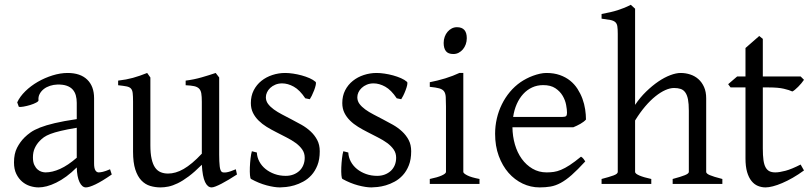

<svg xmlns="http://www.w3.org/2000/svg" viewBox="-20 -777 3430 811"><path d="M171.9 -48.8Q201.2 -48.8 234.1 -63.7Q267.1 -78.6 304.2 -110.8V-237.3Q263.2 -230.5 236.6 -224.1Q210 -217.8 192.9 -211.2Q175.8 -204.6 165.5 -197.3Q155.3 -189.9 147.5 -181.6Q134.8 -168.5 127 -151.6Q119.1 -134.8 119.1 -111.8Q119.1 -92.3 125 -80.1Q130.9 -67.9 139.2 -60.8Q147.5 -53.7 156.5 -51.3Q165.5 -48.8 171.9 -48.8ZM452.1 -40Q410.6 -11.2 383.5 1.7Q356.4 14.6 342.8 14.6Q326.7 14.6 315.9 -7.8Q305.2 -30.3 304.2 -69.8Q282.2 -47.9 260.3 -31.7Q238.3 -15.6 217.3 -5.4Q196.3 4.9 177.5 9.8Q158.7 14.6 143.1 14.6Q125.5 14.6 106.9 8.8Q88.4 2.9 73.5 -9.8Q58.6 -22.5 48.8 -42.5Q39.1 -62.5 39.1 -90.8Q39.1 -127.9 52 -152.8Q64.9 -177.7 83 -195.8Q94.7 -207.5 109.6 -218Q124.5 -228.5 149.2 -238.3Q173.8 -248 210.9 -256.8Q248 -265.6 304.2 -273.9V-342.8Q304.2 -359.4 300.3 -373.8Q296.4 -388.2 287.1 -398.7Q277.8 -409.2 262 -414.8Q246.1 -420.4 222.2 -419.9Q206.5 -419.4 191.4 -414.6Q176.3 -409.7 165 -400.9Q153.8 -392.1 147.5 -380.1Q141.1 -368.2 142.6 -353.5Q143.1 -349.1 132.6 -343.5Q122.1 -337.9 107.7 -333.5Q93.3 -329.1 79.3 -326.7Q65.4 -324.2 59.6 -325.7L52.7 -344.7Q64 -369.1 86.9 -391.6Q109.9 -414.1 139.4 -431.2Q168.9 -448.2 201.9 -458.5Q234.9 -468.8 265.6 -468.8Q319.3 -468.8 348.4 -440.7Q377.4 -412.6 377.4 -362.3V-86.9Q377.4 -66.4 382.8 -57.6Q388.2 -48.8 397 -48.8Q403.8 -48.8 414.6 -51.3Q425.3 -53.7 444.8 -62Z M981 -40Q962.9 -28.3 946.3 -18.3Q929.7 -8.3 915.5 -1Q901.4 6.3 890.6 10.5Q879.9 14.6 874 14.6Q856.9 14.6 846.2 -8.1Q835.4 -30.8 832.5 -81.1Q802.2 -50.8 777.1 -32Q752 -13.2 730.7 -2.9Q709.5 7.3 691.7 11Q673.8 14.6 658.2 14.6Q635.3 14.6 614.3 8.3Q593.3 2 577.1 -14.9Q561 -31.7 551.5 -61Q542 -90.3 542 -136.2V-347.2Q542 -370.6 540.5 -383.5Q539.1 -396.5 533 -403.1Q526.9 -409.7 514.2 -412.1Q501.5 -414.6 479 -417V-436.5Q496.6 -438.5 512 -441.4Q527.3 -444.3 541.7 -448.2Q556.2 -452.1 570.8 -457.3Q585.4 -462.4 601.6 -468.8L615.2 -449.7V-163.1Q615.2 -128.9 620.4 -106Q625.5 -83 635 -69.3Q644.5 -55.7 658.4 -49.8Q672.4 -43.9 689.9 -43.9Q705.6 -43.9 721.9 -48.6Q738.3 -53.2 755.6 -63.2Q772.9 -73.2 792 -89.1Q811 -105 832.5 -127.9V-347.2Q832.5 -369.1 830.3 -382.3Q828.1 -395.5 820.8 -402.8Q813.5 -410.2 800 -413.1Q786.6 -416 764.2 -417V-436.5Q799.3 -440.9 831.5 -450.2Q863.8 -459.5 891.1 -468.8L905.8 -449.7V-124Q905.8 -93.8 908 -74.7Q910.2 -55.7 917 -50.8Q922.9 -46.9 937 -49.1Q951.2 -51.3 976.1 -62Z M1330.6 -138.2Q1330.6 -103.5 1320.8 -78.9Q1311 -54.2 1295.4 -37.1Q1279.8 -20 1260.7 -9.8Q1241.7 0.5 1223.1 5.9Q1204.6 11.2 1188.2 12.9Q1171.9 14.6 1162.6 14.6Q1139.2 14.6 1106.2 5.9Q1073.2 -2.9 1040.5 -21Q1037.1 -22.5 1035.9 -36.9Q1034.7 -51.3 1035.4 -70.1Q1036.1 -88.9 1038.3 -107.9Q1040.5 -127 1043.9 -138.2L1064.9 -132.8Q1065.9 -112.3 1075.7 -94.2Q1085.4 -76.2 1101.8 -63Q1118.2 -49.8 1139.9 -42Q1161.6 -34.2 1187 -34.2Q1204.6 -34.2 1219.2 -39.8Q1233.9 -45.4 1244.6 -55.4Q1255.4 -65.4 1261.2 -79.6Q1267.1 -93.8 1267.1 -110.8Q1267.1 -130.4 1256.6 -145.5Q1246.1 -160.6 1229 -173.1Q1211.9 -185.5 1190.2 -196.5Q1168.5 -207.5 1146 -219.2Q1125.5 -229.5 1106.4 -241.2Q1087.4 -252.9 1072.5 -267.6Q1057.6 -282.2 1048.6 -300.3Q1039.6 -318.4 1039.6 -341.8Q1039.6 -372.1 1051.8 -395.8Q1064 -419.4 1084.2 -435.5Q1104.5 -451.7 1130.6 -460.2Q1156.7 -468.8 1184.6 -468.8Q1199.7 -468.8 1218 -466.1Q1236.3 -463.4 1254.2 -458.5Q1272 -453.6 1287.6 -446.8Q1303.2 -439.9 1313 -431.2Q1315.9 -428.2 1313.7 -418Q1311.5 -407.7 1306.9 -395.5Q1302.2 -383.3 1296.9 -372.6Q1291.5 -361.8 1288.6 -357.9L1269.5 -361.8Q1246.1 -397 1220.9 -410.9Q1195.8 -424.8 1171.9 -424.8Q1155.8 -424.8 1143.1 -419.4Q1130.4 -414.1 1121.3 -405.5Q1112.3 -397 1107.7 -386.7Q1103 -376.5 1103 -366.2Q1103 -350.6 1112.3 -338.1Q1121.6 -325.7 1136.7 -314.7Q1151.9 -303.7 1171.1 -293.7Q1190.4 -283.7 1210.9 -272.9Q1231.9 -262.2 1253.4 -250Q1274.9 -237.8 1292 -221.9Q1309.1 -206.1 1319.8 -185.8Q1330.6 -165.5 1330.6 -138.2Z M1716.8 -138.2Q1716.8 -103.5 1707 -78.9Q1697.3 -54.2 1681.6 -37.1Q1666 -20 1647 -9.8Q1627.9 0.5 1609.4 5.9Q1590.8 11.2 1574.5 12.9Q1558.1 14.6 1548.8 14.6Q1525.4 14.6 1492.4 5.9Q1459.5 -2.9 1426.8 -21Q1423.3 -22.5 1422.1 -36.9Q1420.9 -51.3 1421.6 -70.1Q1422.4 -88.9 1424.6 -107.9Q1426.8 -127 1430.2 -138.2L1451.2 -132.8Q1452.1 -112.3 1461.9 -94.2Q1471.7 -76.2 1488 -63Q1504.4 -49.8 1526.1 -42Q1547.9 -34.2 1573.2 -34.2Q1590.8 -34.2 1605.5 -39.8Q1620.1 -45.4 1630.9 -55.4Q1641.6 -65.4 1647.5 -79.6Q1653.3 -93.8 1653.3 -110.8Q1653.3 -130.4 1642.8 -145.5Q1632.3 -160.6 1615.2 -173.1Q1598.1 -185.5 1576.4 -196.5Q1554.7 -207.5 1532.2 -219.2Q1511.7 -229.5 1492.7 -241.2Q1473.6 -252.9 1458.7 -267.6Q1443.8 -282.2 1434.8 -300.3Q1425.8 -318.4 1425.8 -341.8Q1425.8 -372.1 1438 -395.8Q1450.2 -419.4 1470.5 -435.5Q1490.7 -451.7 1516.8 -460.2Q1543 -468.8 1570.8 -468.8Q1585.9 -468.8 1604.2 -466.1Q1622.6 -463.4 1640.4 -458.5Q1658.2 -453.6 1673.8 -446.8Q1689.5 -439.9 1699.2 -431.2Q1702.1 -428.2 1700 -418Q1697.8 -407.7 1693.1 -395.5Q1688.5 -383.3 1683.1 -372.6Q1677.7 -361.8 1674.8 -357.9L1655.8 -361.8Q1632.3 -397 1607.2 -410.9Q1582 -424.8 1558.1 -424.8Q1542 -424.8 1529.3 -419.4Q1516.6 -414.1 1507.6 -405.5Q1498.5 -397 1493.9 -386.7Q1489.3 -376.5 1489.3 -366.2Q1489.3 -350.6 1498.5 -338.1Q1507.8 -325.7 1522.9 -314.7Q1538.1 -303.7 1557.4 -293.7Q1576.7 -283.7 1597.2 -272.9Q1618.2 -262.2 1639.6 -250Q1661.1 -237.8 1678.2 -221.9Q1695.3 -206.1 1706.1 -185.8Q1716.8 -165.5 1716.8 -138.2Z M1795.4 0V-21Q1828.6 -27.8 1846.2 -35.9Q1863.8 -43.9 1863.8 -50.8V-327.1Q1863.8 -352.1 1862.8 -367.4Q1861.8 -382.8 1855.5 -391.4Q1849.1 -399.9 1835.2 -403.8Q1821.3 -407.7 1795.4 -410.2V-429.7Q1810.5 -432.6 1827.4 -436.8Q1844.2 -440.9 1860.8 -446Q1877.4 -451.2 1892.6 -457Q1907.7 -462.9 1920.4 -468.8H1937V-50.8Q1937 -44.9 1953.4 -36.4Q1969.7 -27.8 2005.4 -21V0ZM1951.7 -615.7Q1951.7 -602.1 1947.3 -589.8Q1942.9 -577.6 1935.3 -568.6Q1927.7 -559.6 1917.5 -554.2Q1907.2 -548.8 1895 -548.8Q1873 -548.8 1863.5 -561Q1854 -573.2 1854 -595.7Q1854 -609.4 1858.4 -621.6Q1862.8 -633.8 1870.6 -642.8Q1878.4 -651.9 1888.4 -657Q1898.4 -662.1 1910.2 -662.1Q1951.7 -662.1 1951.7 -615.7Z M2274.4 -417.5Q2249 -417.5 2227.8 -407.7Q2206.5 -397.9 2190.2 -380.1Q2173.8 -362.3 2162.8 -337.6Q2151.9 -313 2147.5 -283.2H2356.4Q2367.7 -283.2 2371.3 -286.9Q2375 -290.5 2375 -300.8Q2375 -314 2371.3 -333.7Q2367.7 -353.5 2356.7 -372.3Q2345.7 -391.1 2325.9 -404.3Q2306.2 -417.5 2274.4 -417.5ZM2455.1 -272Q2446.3 -262.2 2431.6 -253.9Q2417 -245.6 2401.4 -239.3H2144.5Q2145 -201.2 2155 -166.7Q2165 -132.3 2183.8 -106.2Q2202.6 -80.1 2229.2 -64.5Q2255.9 -48.8 2289.1 -48.8Q2304.2 -48.8 2318.6 -50.8Q2333 -52.7 2349.6 -59.6Q2366.2 -66.4 2386.5 -79.6Q2406.7 -92.8 2434.1 -115.2Q2440.4 -111.8 2445.1 -105.5Q2449.7 -99.1 2452.1 -95.2Q2419.4 -59.6 2394.8 -37.8Q2370.1 -16.1 2348.4 -4.4Q2326.7 7.3 2305.4 11Q2284.2 14.6 2259.3 14.6Q2221.7 14.6 2187.7 -1.5Q2153.8 -17.6 2127.9 -47.1Q2102.1 -76.7 2086.7 -118.4Q2071.3 -160.2 2071.3 -211.9Q2071.3 -244.6 2078.6 -276.4Q2085.9 -308.1 2099.9 -336.4Q2113.8 -364.7 2133.8 -388.7Q2153.8 -412.6 2179.2 -430.2Q2189.9 -437.5 2203.4 -444.6Q2216.8 -451.7 2231.4 -457Q2246.1 -462.4 2260.5 -465.6Q2274.9 -468.8 2288.1 -468.8Q2319.8 -468.8 2344.7 -460Q2369.6 -451.2 2388.2 -436.3Q2406.7 -421.4 2419.4 -401.6Q2432.1 -381.8 2440.2 -359.9Q2448.2 -337.9 2451.7 -315.2Q2455.1 -292.5 2455.1 -272Z M2821.3 0V-21Q2856.4 -30.3 2873 -37.1Q2889.6 -43.9 2889.6 -50.8V-309.1Q2889.6 -338.9 2886 -357.4Q2882.3 -376 2874.5 -386.7Q2866.7 -397.5 2855 -401.4Q2843.3 -405.3 2827.1 -405.3Q2810.1 -405.3 2790.3 -396.5Q2770.5 -387.7 2749 -370.6Q2727.5 -353.5 2705.6 -327.9Q2683.6 -302.2 2662.6 -268.1V-50.8Q2662.6 -43.5 2680.9 -35.6Q2699.2 -27.8 2731 -21V0H2521V-21Q2553.2 -29.3 2571.3 -35.9Q2589.4 -42.5 2589.4 -50.8V-633.8Q2589.4 -654.3 2587.6 -665.8Q2585.9 -677.2 2578.9 -683.6Q2571.8 -689.9 2558.1 -692.6Q2544.4 -695.3 2521 -698.2V-717.8Q2541.5 -721.7 2558.3 -725.6Q2575.2 -729.5 2589.6 -734.1Q2604 -738.8 2617.2 -744.1Q2630.4 -749.5 2644.5 -756.8L2662.6 -740.2V-334Q2683.6 -365.2 2709.2 -390.1Q2734.9 -415 2760.7 -432.6Q2786.6 -450.2 2811.3 -459.5Q2835.9 -468.8 2855 -468.8Q2876 -468.8 2895.5 -462.4Q2915 -456.1 2929.9 -442.9Q2944.8 -429.7 2953.9 -409.4Q2962.9 -389.2 2962.9 -361.8V-50.8Q2962.9 -43.9 2977.8 -37.4Q2992.7 -30.8 3031.2 -21V0Z M3376 -57.1Q3352.1 -39.6 3328.6 -26.1Q3305.2 -12.7 3283.9 -3.7Q3262.7 5.4 3244.6 10Q3226.6 14.6 3213.9 14.6Q3196.8 14.6 3181.4 8.3Q3166 2 3154.3 -12.5Q3142.6 -26.9 3135.7 -50.3Q3128.9 -73.7 3128.9 -107.9V-407.7H3065.9L3055.7 -421.4L3093.8 -454.1H3128.9V-574.2L3187 -625L3202.1 -612.8V-454.1H3361.8L3376 -439.9Q3371.6 -433.1 3365 -425.3Q3358.4 -417.5 3351.6 -410.6Q3344.7 -403.8 3338.1 -398.2Q3331.5 -392.6 3326.7 -390.6Q3314.9 -396.5 3291 -402.1Q3267.1 -407.7 3227.5 -407.7H3202.1V-149.9Q3202.1 -120.6 3204.8 -101.1Q3207.5 -81.5 3213.9 -70.1Q3220.2 -58.6 3230.2 -53.7Q3240.2 -48.8 3254.9 -48.8Q3272 -48.8 3297.9 -55.7Q3323.7 -62.5 3361.8 -82Z"/></svg>

Font: Gentium Kaktovik
Style: Regular
Weight: 400
Designer: J. Victor Gaultney and Annie Olsen
Foundry: SIL International
Version: Version 1.102; 2013; Maintenance release